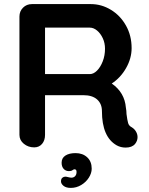

<svg xmlns="http://www.w3.org/2000/svg" viewBox="-20 -720 727 938"><path d="M652 -50Q652 -32 640 -17Q625 1 594 1Q570 1 550 -10Q478 -51 478 -177Q478 -213 454.5 -234Q431 -255 387 -255H200V-61Q200 -34 185.5 -17Q171 0 147 0Q118 0 96.5 -17.5Q75 -35 75 -61V-639Q75 -665 92.5 -682.5Q110 -700 136 -700H424Q476 -700 522 -672Q568 -644 595.5 -595Q623 -546 623 -485Q623 -435 596 -387.5Q569 -340 526 -312Q589 -268 595 -194Q598 -178 598 -163Q602 -132 606 -118.5Q610 -105 624 -98Q637 -90 644.5 -77Q652 -64 652 -50ZM493 -482Q493 -510 482 -533.5Q471 -557 454 -571Q437 -585 419 -585H200V-358H419Q437 -358 454 -375Q471 -392 482 -420.5Q493 -449 493 -482ZM326 198Q303 198 290.5 188Q278 178 278 166Q278 154 284.5 148.5Q291 143 299 143Q304 143 313.5 145.5Q323 148 329 148Q340 148 347 140.5Q354 133 354 120Q354 107 344 107Q340 107 334 111.5Q328 116 317 116Q301 116 291 105Q281 94 281 75Q281 52 299.5 40Q318 28 349 28Q384 28 406 48.5Q428 69 428 104Q428 126 414 148Q400 170 376.5 184Q353 198 326 198Z"/></svg>

Font: Quicksand
Style: Bold
Weight: 700
Version: Version 3.000